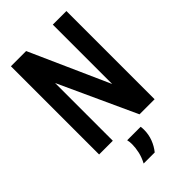

<svg xmlns="http://www.w3.org/2000/svg" viewBox="-274 -784 1079 1079"><g transform="rotate(-45 266.0 -244.0)"><path d="M46 0V-701H167L378 -228V-700H486V1H366L155 -459V0ZM187 213Q204 181 211 149.5Q218 118 218 90Q218 80 217 71.5Q216 63 214 55H321Q323 67 323 80Q323 118 310 152Q297 186 275 213Z"/></g></svg>

Font: Georama Semi Condensed SemiBold
Style: Regular
Weight: 600
Width: 4
Designer: Jean-Baptiste Levee
Foundry: Production Type
Version: Version 1.000